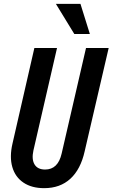

<svg xmlns="http://www.w3.org/2000/svg" viewBox="-20 -970 586 1000"><path d="M210 10Q145 10 102 -19Q59 -48 44 -100.5Q29 -153 45 -222L159 -720H277L154 -186Q144 -140 160 -113.5Q176 -87 215 -87Q282 -87 301 -170L428 -720H546L421 -182Q400 -88 346.5 -39Q293 10 210 10ZM367 -793 271 -950H399L448 -793Z"/></svg>

Font: Instrument Sans Condensed SemiBold Italic
Style: Regular
Weight: 600
Width: 3
Italic angle: -13°
Designer: Rodrigo Fuenzalida
Foundry: fragTYPE
Version: Version 1.000; ttfautohint (v1.8.4.7-5d5b);gftools[0.9.28]